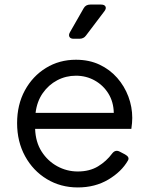

<svg xmlns="http://www.w3.org/2000/svg" viewBox="-20 -810 655 842"><path d="M321 12Q246 12 185.5 -24.5Q125 -61 90 -125Q55 -189 55 -270Q55 -351 89 -413.5Q123 -476 181.5 -512Q240 -548 313 -548Q371 -548 416.5 -526.5Q462 -505 494 -468.5Q526 -432 543 -386.5Q560 -341 560 -293Q560 -283 559 -270.5Q558 -258 556 -245H134Q136 -187 162.5 -145.5Q189 -104 231 -81Q273 -58 321 -58Q373 -58 410 -80.5Q447 -103 472 -137Q486 -155 505 -145L528 -133Q550 -121 541 -106Q513 -57 455 -22.5Q397 12 321 12ZM313 -478Q269 -478 231 -458Q193 -438 167.5 -401.5Q142 -365 136 -315H479Q478 -363 455.5 -399.5Q433 -436 395.5 -457Q358 -478 313 -478ZM303 -640Q289 -640 284.5 -648.5Q280 -657 287 -669L347 -774Q356 -790 376 -790H423Q438 -790 442.5 -781.5Q447 -773 438 -761L357 -654Q347 -640 328 -640Z"/></svg>

Font: Pitagon Sans Text
Style: Regular
Weight: 400
Designer: Travis Tran
Foundry: Pitagon
Version: Version 1.001; ttfautohint (v1.8.4.7-5d5b);gftools[0.9.26]